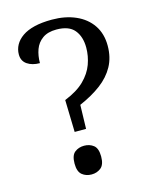

<svg xmlns="http://www.w3.org/2000/svg" viewBox="-111 -797 696 878"><g transform="rotate(-15 237.0 -358.5)"><path d="M184 -353Q244 -377 277.5 -410Q311 -443 325 -481.5Q339 -520 339 -560Q339 -612 313 -643.5Q287 -675 228 -675Q187 -675 162 -657Q137 -639 126.5 -610Q116 -581 116 -546Q80 -546 56.5 -562Q33 -578 33 -609Q33 -633 44.5 -654Q56 -675 79 -691Q102 -707 137 -715.5Q172 -724 220 -724Q283 -724 332 -702.5Q381 -681 408.5 -640.5Q436 -600 436 -543Q436 -488 413 -446Q390 -404 347.5 -372Q305 -340 245 -314L242 -201H188ZM213 7Q187 7 168.5 -8Q150 -23 150 -61Q150 -100 168.5 -114.5Q187 -129 213 -129Q239 -129 257.5 -114.5Q276 -100 276 -61Q276 -23 257.5 -8Q239 7 213 7Z"/></g></svg>

Font: Noto Serif Thai
Style: Regular
Weight: 400
Designer: Monotype Design Team
Foundry: Monotype Imaging Inc.
Version: Version 2.001